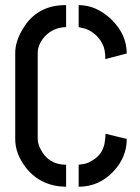

<svg xmlns="http://www.w3.org/2000/svg" viewBox="-20 -708 534 733"><path d="M38.1 -176.8Q38.1 -120.1 80.1 -66.4Q136.7 3.9 232.4 4.9V-79.1Q165 -79.1 134.8 -138.7Q124 -160.2 124 -176.8V-505.9Q124 -540 153.3 -571.3Q185.5 -603.5 232.4 -604.5V-688.5Q121.1 -689.5 66.4 -596.7Q38.1 -548.8 38.1 -505.9ZM280.3 4.9Q358.4 4.9 414.1 -54.7Q463.9 -108.4 463.9 -177.7L382.8 -197.3Q382.8 -186.5 381.8 -181.6Q379.9 -159.2 376 -148.4Q367.2 -120.1 343.3 -102.5Q319.3 -85 299.8 -82L280.3 -79.1ZM280.3 -604.5Q280.3 -604.5 308.6 -597.7Q357.4 -577.1 376 -529.3Q379.9 -517.6 381.8 -498V-482.4L463.9 -503.9Q463.9 -578.1 402.3 -636.7Q345.7 -688.5 280.3 -688.5Z"/></svg>

Font: Post No Bills Jaffna SemiBold
Style: Regular
Weight: 600
Designer: Kosala Senevirathne, Siva Puranthara, Lasantha Premarathna, Tharique Azeez
Foundry: Mooniak
Version: Version 1.220 ; ttfautohint (v1.6)